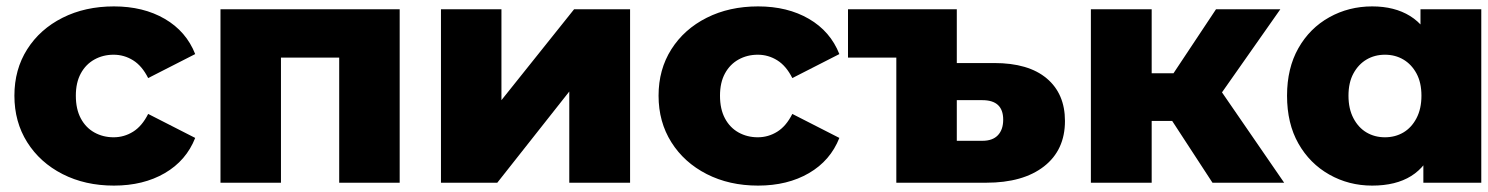

<svg xmlns="http://www.w3.org/2000/svg" viewBox="-20 -571 4649 600"><path d="M336 9Q246 9 175.5 -27Q105 -63 65 -126.5Q25 -190 25 -272Q25 -354 65 -417Q105 -480 175.5 -515.5Q246 -551 336 -551Q428 -551 495 -512Q562 -473 590 -402L443 -327Q424 -365 396 -382.5Q368 -400 335 -400Q302 -400 275 -385Q248 -370 232.5 -341.5Q217 -313 217 -272Q217 -230 232.5 -201Q248 -172 275 -157Q302 -142 335 -142Q368 -142 396 -159.5Q424 -177 443 -215L590 -140Q562 -69 495 -30Q428 9 336 9Z M669 0V-542H1229V0H1040V-432L1082 -391H817L858 -432V0Z M1358 0V-542H1547V-258L1774 -542H1949V0H1759V-285L1534 0Z M2349 9Q2259 9 2188.5 -27Q2118 -63 2078 -126.5Q2038 -190 2038 -272Q2038 -354 2078 -417Q2118 -480 2188.5 -515.5Q2259 -551 2349 -551Q2441 -551 2508 -512Q2575 -473 2603 -402L2456 -327Q2437 -365 2409 -382.5Q2381 -400 2348 -400Q2315 -400 2288 -385Q2261 -370 2245.5 -341.5Q2230 -313 2230 -272Q2230 -230 2245.5 -201Q2261 -172 2288 -157Q2315 -142 2348 -142Q2381 -142 2409 -159.5Q2437 -177 2456 -215L2603 -140Q2575 -69 2508 -30Q2441 9 2349 9Z M3087 -374Q3194 -374 3251 -326Q3308 -278 3308 -193Q3308 -102 3242.5 -51Q3177 0 3062 0H2781V-391H2630V-542H2970V-374ZM3050 -131Q3082 -131 3098.5 -148.5Q3115 -166 3115 -197Q3115 -258 3050 -258H2970V-131Z M3769 0 3604 -253 3757 -343 3993 0ZM3389 0V-542H3579V0ZM3523 -193V-342H3719V-193ZM3776 -250 3598 -268 3780 -542H3981Z M4268 9Q4195 9 4134 -25.5Q4073 -60 4037.5 -122.5Q4002 -185 4002 -272Q4002 -358 4037.5 -420.5Q4073 -483 4134 -517Q4195 -551 4268 -551Q4338 -551 4386.5 -521Q4435 -491 4460.5 -429Q4486 -367 4486 -272Q4486 -175 4462 -113Q4438 -51 4390 -21Q4342 9 4268 9ZM4308 -142Q4340 -142 4365.5 -157Q4391 -172 4406.5 -201.5Q4422 -231 4422 -272Q4422 -313 4406.5 -341.5Q4391 -370 4365.5 -385Q4340 -400 4308 -400Q4276 -400 4250.5 -385Q4225 -370 4209.5 -341.5Q4194 -313 4194 -272Q4194 -231 4209.5 -201.5Q4225 -172 4250.5 -157Q4276 -142 4308 -142ZM4428 0V-93L4429 -272L4419 -451V-542H4609V0Z"/></svg>

Font: MOST Montserrat ExtraBold
Style: Regular
Weight: 800
Designer: Julieta Ulanovsky
Foundry: Julieta Ulanovsky
Version: Version 8.000;March 11, 2024;FontCreator 15.0.0.2926 64-bit